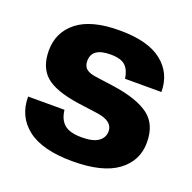

<svg xmlns="http://www.w3.org/2000/svg" viewBox="-101 -627 740 739"><g transform="rotate(20 269.0 -258.0)"><path d="M269 9.8Q146 9.8 85 -37.1Q23.9 -84 23.9 -166H172.9Q177.2 -127 199.7 -107.9Q222.2 -88.9 271 -88.9Q316.9 -88.9 338.9 -104.5Q360.8 -120.1 360.8 -146Q360.8 -187.5 295.9 -196.8L213.9 -208Q117.2 -222.2 77.6 -257.1Q38.1 -292 38.1 -359.9Q38.1 -435.1 95.7 -480.5Q153.3 -525.9 269 -525.9Q385.3 -525.9 442.6 -480.2Q500 -434.6 500 -357.9H351.1Q346.7 -391.1 328.9 -408.9Q311 -426.8 267.1 -426.8Q190.9 -426.8 190.9 -373Q190.9 -352.5 202.6 -341.8Q214.4 -331.1 240.2 -327.1L320.8 -315.9Q419.4 -301.3 466.8 -265.6Q514.2 -230 514.2 -155.8Q514.2 -80.6 452.9 -35.4Q391.6 9.8 269 9.8Z"/></g></svg>

Font: Creato Display ExtraBold
Style: Regular
Weight: 800
Version: Version 1.000